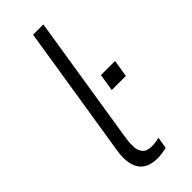

<svg xmlns="http://www.w3.org/2000/svg" viewBox="-235 -738 780 780"><g transform="rotate(-45 155.0 -348.5)"><path d="M153 8Q94 8 71 -29Q48 -66 59 -132L150 -705H209L119 -137Q116 -114 117 -92.5Q118 -71 130.5 -57Q143 -43 171 -43Q183 -43 195.5 -45Q208 -47 214 -49L206 1Q188 5 176.5 6.5Q165 8 153 8ZM217 -320 229 -394H310L298 -320Z"/></g></svg>

Font: Nunito Sans 10pt Condensed Light
Style: Italic
Weight: 300
Width: 3
Italic angle: -9°
Designer: Vernon Adams
Foundry: Vernon Adams
Version: Version 3.101;gftools[0.9.27]